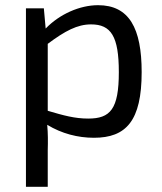

<svg xmlns="http://www.w3.org/2000/svg" viewBox="-20 -519 623 740"><path d="M149 -487H80V201H164V60C165 26 165 -4 162 -38C218 -4 280 12 342 12C466 12 526 -53 526 -241C526 -410 478 -499 358 -499C288 -499 210 -465 156 -409ZM164 -350C231 -400 278 -425 331 -425C408 -425 438 -379 438 -241C438 -98 405 -62 320 -62C268 -62 225 -74 164 -92Z"/></svg>

Font: SnT
Style: Regular
Weight: 400
Designer: Natanael Gama
Version: Version 1.001;PS 001.001;hotconv 1.0.70;makeotf.lib2.5.58329